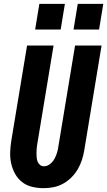

<svg xmlns="http://www.w3.org/2000/svg" viewBox="-20 -972 558 1000"><path d="M207 8Q176 8 147 1Q118 -6 95.5 -23.5Q73 -41 59 -66Q45 -91 38.5 -119.5Q32 -148 33 -178.5Q34 -209 39 -240L121 -735H259L174 -221Q172 -209 171 -197.5Q170 -186 170 -174.5Q170 -163 171 -151.5Q172 -140 176 -130Q180 -120 188.5 -113Q197 -106 209 -106Q226 -106 240.5 -117.5Q255 -129 263.5 -144.5Q272 -160 277 -176.5Q282 -193 284 -209L371 -735H509L419 -190Q415 -165 407 -140Q399 -115 385.5 -91.5Q372 -68 352 -48Q332 -28 308 -15Q284 -2 258.5 3Q233 8 207 8ZM496 -818H363L385 -952H518ZM296 -818H163L185 -952H318Z"/></svg>

Font: Iosevka SS04 Heavy
Style: Italic
Weight: 900
Italic angle: -9°
Monospace: yes
Designer: Belleve Invis
Foundry: Belleve Invis
Version: Version 19.0.0; ttfautohint (v1.8.4)